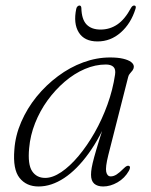

<svg xmlns="http://www.w3.org/2000/svg" viewBox="-20 -667 547 695"><path d="M372 -105.5Q361 -61.5 364.5 -45Q368 -28.5 381 -28.5Q391 -28.5 401.8 -35.2Q412.5 -42 428 -57.5Q434.5 -64 439 -66Q443.5 -68 447 -66.5Q451 -64.5 450.5 -59.8Q450 -55 446.5 -48.5Q431.5 -22 405.5 -7Q379.5 8 353.5 8Q332.5 8 321 -2.2Q309.5 -12.5 309.5 -34.5Q309.5 -46 312 -60.2Q314.5 -74.5 321 -98.5Q327.5 -122.5 339.8 -162Q352 -201.5 371.5 -263L378.5 -257Q344 -171.5 301.2 -112.2Q258.5 -53 212.2 -22.5Q166 8 119.5 8Q75.5 8 50.8 -23Q26 -54 32 -125.5Q35.5 -176.5 56.8 -225.5Q78 -274.5 112.2 -316.8Q146.5 -359 189.8 -391.2Q233 -423.5 281.2 -441.2Q329.5 -459 378.5 -459Q406.5 -459 425.5 -454.5Q444.5 -450 454.5 -442.5Q464.5 -435 464.5 -425Q464 -418 459.8 -412.2Q455.5 -406.5 450.5 -401Q445.5 -395.5 444 -388.5ZM85.5 -130.5Q80 -72 96.2 -47.5Q112.5 -23 143.5 -23Q170.5 -23 201.8 -44Q233 -65 264.2 -102.2Q295.5 -139.5 322.5 -187Q349.5 -234.5 369 -288.5Q388.5 -342.5 396.5 -397Q399.5 -416.5 390.5 -425Q381.5 -433.5 363 -433.5Q325 -433.5 287 -417.2Q249 -401 214.5 -371.5Q180 -342 152.2 -303.8Q124.5 -265.5 107 -221.2Q89.5 -177 85.5 -130.5ZM344 -560Q377.5 -560 404.8 -578.5Q432 -597 454 -638Q459 -647 465.5 -647Q469.5 -647 471 -644.2Q472.5 -641.5 470.5 -635Q454 -582 417.2 -549.5Q380.5 -517 333 -517Q285.5 -517 265.2 -549.5Q245 -582 256 -635Q257.5 -641.5 261 -644.2Q264.5 -647 267.5 -647Q274 -647 274.5 -638Q275.5 -597 293.2 -578.5Q311 -560 344 -560Z"/></svg>

Font: Fraunces ExtraLight
Style: Italic
Weight: 250
Italic angle: -16°
Version: Version 1.000;[b76b70a41]